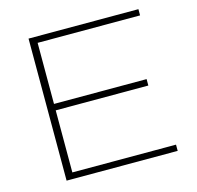

<svg xmlns="http://www.w3.org/2000/svg" viewBox="-103 -807 936 914"><g transform="rotate(-15 365.5 -350.0)"><path d="M114.9 0H662.4V-30.7H151.5V-336.6H607.9V-368.3H151.5V-669.3H656.4V-700H114.9Z"/></g></svg>

Font: Meinily
Style: Regular
Weight: 500
Designer: Paul Hayes
Foundry: Paul Hayes
Version: Version 1.0; ttfautohint (v1.8.4.7-5d5b)